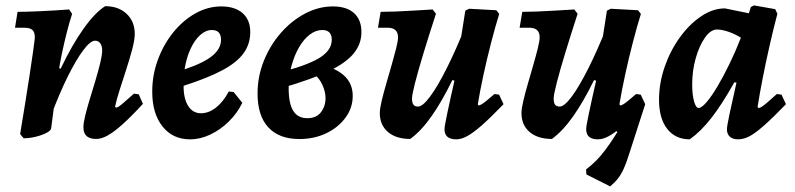

<svg xmlns="http://www.w3.org/2000/svg" viewBox="-20 -496 2898 700"><path d="M330.5 10.6Q284.1 10.6 284.1 -31.9Q284.1 -47.6 291 -75.7Q297.8 -103.8 308.2 -137.3Q318.5 -170.9 328.7 -205Q338.8 -239.1 345.7 -267.5Q352.5 -295.9 352.5 -312.4Q352.5 -328.6 345.5 -338.1Q338.4 -347.6 326.6 -347.6Q309.5 -347.6 283.4 -312.7Q257.3 -277.9 226.8 -216.5Q196.3 -155.1 166.6 -75.2L180.5 -250.5L201.3 -245.8Q243.4 -333.8 285.1 -392.1Q326.8 -450.5 363.4 -473.5Q412 -473.5 441.7 -445.5Q471.3 -417.6 471.3 -372.5Q471.3 -351.5 462.2 -316.8Q453 -282.1 440.3 -242.9Q427.6 -203.7 416.1 -167.8Q404.7 -132 399.5 -107.2L402.5 -103.7Q406.6 -103.7 412.4 -107.2Q418.2 -110.7 431.2 -121.9Q444.3 -133.1 468.4 -154.6L485.8 -152.2L501.1 -117.4Q458 -70.6 426.6 -42.6Q395.3 -14.6 372.5 -2Q349.7 10.6 330.5 10.6ZM66.2 8.1 53.4 -7.2Q62 -58.5 70.9 -114.1Q79.8 -169.7 87.6 -220.1Q95.3 -270.4 100.3 -306.2Q105.2 -342 106.6 -353.6Q108.4 -375.5 99.7 -385.2Q91.1 -394.9 69.4 -394.9H34.7L44 -452.8Q74.4 -452.8 126.9 -455.2Q179.4 -457.6 232.1 -461.5L242.9 -445.4Q233.1 -415.6 223.3 -376.8Q213.5 -338 205.5 -299.8Q197.5 -261.5 193.4 -231.9L179.4 -126.6L166.5 -28Q165.6 -20 149.5 -11.6Q133.4 -3.2 110.6 2.5Q87.8 8.1 66.2 8.1Z M892.4 -379.2Q892.4 -335.4 867.9 -301.7Q843.5 -268 790.3 -239.7Q737.2 -211.3 649.4 -183.2Q649 -137.3 665.8 -110.2Q682.6 -83.1 712.7 -83.1Q740.9 -83.1 767.3 -103.7Q793.7 -124.3 814.1 -162.4L831.7 -160.5L863.4 -121.2Q845.3 -83.5 814.2 -53Q783.2 -22.6 746.5 -5.3Q709.8 12 672.7 12Q609.6 12 572.3 -35.2Q535 -82.4 535 -162Q535 -222.7 555.7 -278.4Q576.3 -334.2 611.7 -378Q647.1 -421.8 692.4 -447.2Q737.6 -472.6 786.8 -472.6Q836.5 -472.6 864.4 -448.1Q892.4 -423.5 892.4 -379.2ZM752.6 -386.6Q730.2 -386.6 709.8 -368.3Q689.5 -350 674.6 -317.7Q659.6 -285.4 653 -243.3Q722 -266.2 753.9 -292.4Q785.8 -318.5 785.8 -351Q785.8 -386.6 752.6 -386.6Z M1071.7 10.9Q997.5 10.9 958.3 -31.6Q919 -74.1 919 -154.8Q919 -217.2 941.9 -274.1Q964.7 -331 1003.7 -375.6Q1042.6 -420.3 1091.9 -446.4Q1141.2 -472.6 1194 -472.6Q1243.6 -472.6 1270.6 -448.3Q1297.7 -424 1297.7 -378.8Q1297.7 -335.9 1269.7 -301.4Q1241.7 -266.9 1179.6 -237.1Q1117.5 -207.3 1013 -176.9L1019.4 -236.9Q1110.6 -261.9 1150 -288.4Q1189.5 -314.8 1189.5 -351.1Q1189.5 -386.6 1154.9 -386.6Q1131.5 -386.6 1109.5 -370Q1087.5 -353.3 1070.2 -323.6Q1053 -294 1042.7 -255.6Q1032.4 -217.2 1032.4 -174.2Q1032.4 -118.6 1049.2 -91.8Q1065.9 -65.1 1100.4 -65.1Q1133.3 -65.1 1150 -86.7Q1166.8 -108.4 1166.8 -138.2Q1166.8 -160.9 1155.9 -185.6Q1145.1 -210.3 1122.3 -229.3L1169.7 -254.5Q1215 -241.5 1240.5 -214.4Q1266 -187.3 1266 -146.3Q1266 -102.8 1239.5 -66.9Q1213.1 -31 1169.2 -10Q1125.3 10.9 1071.7 10.9Z M1475.7 10.6Q1424 10.6 1394.4 -14.8Q1364.7 -40.3 1364.7 -83.7Q1364.7 -99.8 1371.6 -128.6Q1378.4 -157.4 1388.3 -191.3Q1398.1 -225.2 1407.8 -258.8Q1417.4 -292.4 1424.3 -319.6Q1431.1 -346.8 1431.1 -360.3Q1431.1 -394.9 1393.1 -394.9H1358L1367.8 -452.8Q1390.1 -452.8 1421.6 -454Q1453.1 -455.2 1488.7 -457.4Q1524.4 -459.6 1557.3 -461.5L1569.4 -445.9Q1544.1 -368.2 1524.3 -303.1Q1504.5 -238 1493.3 -194.3Q1482.1 -150.6 1482.1 -136.7Q1482.1 -121.8 1487.1 -114.7Q1492.1 -107.5 1504.5 -107.5Q1520.9 -107.5 1548 -143.9Q1575.2 -180.3 1608.8 -247.3Q1642.5 -314.2 1678.8 -405.3L1653.8 -197L1629.3 -204.1Q1590.6 -124.9 1552.8 -71.5Q1515.1 -18 1475.7 10.6ZM1643.4 12Q1600.6 12 1600.6 -25Q1600.6 -31 1603 -44.2Q1605.3 -57.4 1610.4 -81.7Q1615.5 -106 1624 -144.9Q1632.6 -183.8 1645.5 -239.7L1651 -295.4L1676.4 -457.1L1690.3 -464.1L1789.5 -458.7L1800.1 -445.3Q1785.5 -398.3 1770.3 -339.6Q1755.2 -281 1742.5 -222.6Q1729.9 -164.1 1721.9 -115.3L1725.3 -111.3Q1730.3 -112.7 1736.1 -115.9Q1742 -119.2 1753 -128.2Q1764 -137.1 1782.7 -153.2L1799.7 -150.9L1815.8 -116.1Q1768.5 -67.2 1737 -39.4Q1705.4 -11.7 1683.7 0.1Q1662 12 1643.4 12Z M1992.2 10.6Q1940.5 10.6 1910.8 -14.8Q1881.2 -40.3 1881.2 -83.7Q1881.2 -99.8 1888 -128.6Q1894.8 -157.4 1904.7 -191.3Q1914.6 -225.2 1924.2 -258.8Q1933.9 -292.4 1940.7 -319.6Q1947.5 -346.8 1947.5 -360.3Q1947.5 -394.9 1909.6 -394.9H1874.4L1884.2 -452.8Q1906.6 -452.8 1938.1 -454Q1969.5 -455.2 2005.2 -457.4Q2040.8 -459.6 2073.7 -461.5L2085.9 -445.9Q2060.6 -368.2 2040.8 -303.1Q2021 -238 2009.8 -194.3Q1998.6 -150.6 1998.6 -136.7Q1998.6 -121.8 2003.5 -114.7Q2008.5 -107.5 2020.9 -107.5Q2037.3 -107.5 2064.5 -143.9Q2091.6 -180.3 2125.3 -247.3Q2158.9 -314.2 2195.3 -405.3L2170.2 -197L2145.8 -204.1Q2107.1 -124.9 2069.3 -71.5Q2031.5 -18 1992.2 10.6ZM2159.8 12Q2117.1 12 2117.1 -25Q2117.1 -31 2119.4 -44.2Q2121.7 -57.4 2126.8 -81.7Q2131.9 -106 2140.5 -144.9Q2149 -183.8 2161.9 -239.7L2167.4 -295.4L2192.8 -457.1L2206.8 -464.1L2306 -458.7L2316.6 -445.3Q2301.9 -398.3 2286.8 -339.6Q2271.6 -281 2259 -222.6Q2246.3 -164.1 2238.3 -115.3L2241.8 -111.3Q2246.8 -112.7 2252.6 -115.9Q2258.4 -119.2 2269.4 -128.2Q2280.4 -137.1 2299.2 -153.2L2316.1 -150.9L2332.3 -116.1Q2285 -67.2 2253.4 -39.4Q2221.9 -11.7 2200.1 0.1Q2178.4 12 2159.8 12ZM2204.5 183.5 2117.9 140 2116.8 121.7Q2137.3 106 2153.5 89.7Q2169.8 73.3 2188 49.1Q2206.2 25 2230.8 -14.3L2199.9 -47.8L2332.3 -116.1L2272.7 68.6Q2262.9 99.9 2253.5 120.3Q2244.1 140.6 2232.8 155Q2221.6 169.4 2204.5 183.5Z M2745.5 -102.3Q2750 -102.3 2756.5 -106.3Q2763 -110.2 2776.3 -121.4Q2789.5 -132.6 2812.3 -153.2L2829.3 -150.9L2845.4 -116.1Q2796.5 -65.5 2764.9 -37.8Q2733.4 -10.1 2712.2 1Q2691 12 2670.8 12Q2651.9 12 2641.1 2.5Q2630.3 -7.1 2630.3 -24.5Q2630.3 -35.5 2639.3 -78.3Q2648.3 -121.2 2665.1 -194.8L2657.3 -195.9Q2611.9 -114.9 2573.5 -65.8Q2535 -16.6 2494.7 12Q2442.4 12 2412.5 -26.2Q2382.7 -64.4 2382.7 -132.4Q2382.7 -193 2403.3 -252.4Q2423.9 -311.8 2458.7 -359.8Q2493.5 -407.9 2536.3 -436.6Q2579.1 -465.4 2622.9 -465.4L2710.3 -447.6L2717.5 -470.4L2728.8 -476.3L2806.2 -462.7L2814.2 -445.7Q2799.6 -390.5 2785.6 -328.8Q2771.6 -267.2 2760.4 -209.6Q2749.1 -152 2742 -105.9ZM2526.9 -102.3Q2537.7 -102.3 2555.9 -123.4Q2574.1 -144.6 2595.8 -181Q2617.4 -217.4 2639.6 -263.1Q2661.9 -308.8 2681.2 -358.6Q2659.6 -372.1 2635.6 -380.3Q2611.7 -388.4 2594 -388.4Q2571.3 -388.4 2550.5 -359.3Q2529.8 -330.1 2516.7 -284.5Q2503.6 -238.9 2503.6 -188.1Q2503.6 -151.3 2510.3 -126.8Q2517.1 -102.3 2526.9 -102.3Z"/></svg>

Font: Alegreya
Style: Italic
Weight: 400
Italic angle: -7°
Designer: Juan Pablo del Peral
Foundry: Huerta Tipografica
Version: Version 2.009